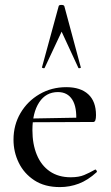

<svg xmlns="http://www.w3.org/2000/svg" viewBox="-20 -750 451 782"><path d="M224 12Q162 12 120 -15.5Q78 -43 56.5 -87Q35 -131 35 -181Q35 -241 63.5 -289.5Q92 -338 141 -366.5Q190 -395 250 -395Q308 -395 339.5 -366Q371 -337 371 -281Q371 -268 368.5 -260.5Q366 -253 359 -253H290Q294 -313 274.5 -344Q255 -375 216 -375Q167 -375 139.5 -333Q112 -291 112 -220Q112 -163 130 -119.5Q148 -76 183 -52Q218 -28 268 -28Q301 -28 322.5 -37Q344 -46 367 -59Q369 -61 372.5 -56.5Q376 -52 374 -49Q338 -16 301 -2Q264 12 224 12ZM89 -252 88 -267 312 -271V-253ZM309 -476Q311 -474 305.5 -472.5Q300 -471 299 -474L231 -621L162 -474Q161 -471 155.5 -472.5Q150 -474 151 -476L219 -725Q220 -730 230 -730Q240 -730 242 -725Z"/></svg>

Font: Cormorant Infant Light Medium
Style: Regular
Weight: 500
Version: Version 4.001